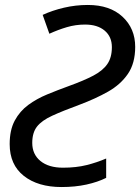

<svg xmlns="http://www.w3.org/2000/svg" viewBox="-20 -744 565 774"><path d="M228 10Q133 10 76 -35Q19 -80 19 -163Q19 -220 39.5 -258Q60 -296 94 -321Q128 -346 170.5 -363.5Q213 -381 257 -397Q318 -419 356 -439Q394 -459 412.5 -485.5Q431 -512 431 -554Q431 -596 402 -620.5Q373 -645 323 -645Q285 -645 249.5 -634.5Q214 -624 179 -608L152 -684Q191 -702 238 -713Q285 -724 334 -724Q423 -724 474 -676.5Q525 -629 525 -555Q525 -489 495.5 -446Q466 -403 415.5 -374.5Q365 -346 301 -322Q233 -297 190.5 -277.5Q148 -258 129 -233.5Q110 -209 110 -168Q110 -122 143 -95Q176 -68 234 -68Q287 -68 329 -78.5Q371 -89 408 -105V-27Q374 -10 328.5 0Q283 10 228 10Z"/></svg>

Font: Noto Sans
Style: Italic
Weight: 400
Italic angle: -12°
Designer: Monotype Design Team
Foundry: Monotype Imaging Inc.
Version: Version 2.013; ttfautohint (v1.8.4.7-5d5b)